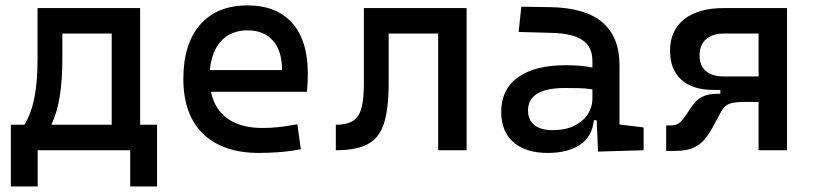

<svg xmlns="http://www.w3.org/2000/svg" viewBox="-20 -547 2970 699"><path d="M19.5 131.8V-92.8H68.8Q94.2 -134.3 105.5 -192.9Q116.7 -251.5 116.7 -329.1V-517.6H490.2V-92.8H551.8V131.8H454.1V0H117.2V131.8ZM386.7 -92.8V-424.8H207V-332.5Q207 -257.3 197.8 -197.8Q188.5 -138.2 167 -92.8Z M923.8 9.8Q791.5 9.8 719.5 -59.8Q647.5 -129.4 647.5 -259.8Q647.5 -386.7 708.5 -457Q769.5 -527.3 880.9 -527.3Q985.8 -527.3 1043.2 -463.9Q1100.6 -400.4 1100.6 -279.3Q1100.6 -243.7 1097.7 -212.9H748Q761.7 -147.9 809.6 -114.5Q857.4 -81.1 935.5 -81.1Q967.8 -81.1 999 -84.7Q1030.3 -88.4 1062.5 -94.7L1075.2 -3.9Q1029.3 4.9 991.2 7.3Q953.1 9.8 923.8 9.8ZM744.1 -292H1006.8Q1006.8 -361.8 973.6 -399.2Q940.4 -436.5 881.8 -436.5Q821.8 -436.5 786.1 -398.9Q750.5 -361.3 744.1 -292Z M1202.6 0V-92.8Q1241.7 -92.8 1263.9 -106.2Q1286.1 -119.6 1295.4 -151.9Q1304.7 -184.1 1304.7 -241.2V-517.6H1678.7V0H1575.2V-424.8H1395V-244.6Q1395 -150.4 1377.7 -97.2Q1360.4 -43.9 1318.4 -22Q1276.4 0 1202.6 0Z M2157.2 4.9 2152.3 -109.4H2142.1Q2136.2 -49.8 2091.6 -20Q2046.9 9.8 1974.6 9.8Q1893.6 9.8 1849.1 -29.3Q1804.7 -68.4 1804.7 -139.6Q1804.7 -221.7 1866 -265.6Q1927.2 -309.6 2039.1 -309.6Q2094.7 -309.6 2136.7 -301.3V-325.2Q2136.7 -377 2100.3 -401.1Q2064 -425.3 1992.2 -427.2L1868.2 -430.7L1877.9 -522.5L1982.4 -521Q2110.8 -519 2173.1 -465.6Q2235.4 -412.1 2235.4 -309.6V-93.8L2323.2 -83V0ZM2136.7 -221.7Q2111.8 -225.6 2087.2 -226.1Q2062.5 -226.6 2037.1 -226.6Q1902.3 -226.6 1902.3 -144.5Q1902.3 -110.4 1925.5 -91.8Q1948.7 -73.2 1991.2 -73.2Q2039.6 -73.2 2072 -89.8Q2104.5 -106.4 2120.6 -132.3Q2136.7 -158.2 2136.7 -185.5Z M2576.7 -219.7Q2501.5 -219.7 2460.4 -256.8Q2419.4 -293.9 2419.4 -361.8Q2419.4 -436 2470.7 -476.8Q2522 -517.6 2615.7 -517.6H2845.2V0H2741.7V-175.8H2691.4Q2659.7 -175.8 2643.1 -171.4Q2626.5 -167 2618.2 -158.2Q2609.9 -149.4 2602.5 -135.7L2581.5 -96.2Q2564 -62.5 2546.1 -40.8Q2528.3 -19 2502.9 -8.3Q2477.5 2.4 2436 2.4H2405.3V-90.3H2421.4Q2441.4 -90.3 2452.4 -98.9Q2463.4 -107.4 2474.6 -124L2499 -160.2Q2514.6 -183.1 2535.9 -194.3Q2557.1 -205.6 2592.8 -205.6H2602.5V-219.7ZM2741.7 -268.6V-424.8H2615.7Q2573.2 -424.8 2550 -403.8Q2526.9 -382.8 2526.9 -344.2Q2526.9 -308.1 2550 -288.3Q2573.2 -268.6 2615.7 -268.6Z"/></svg>

Font: Cascadia Code NF
Style: Regular
Weight: 400
Monospace: yes
Designer: Aaron Bell
Foundry: Saja Typeworks
Version: Version 2404.023; ttfautohint (v1.8.4)